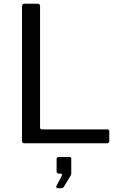

<svg xmlns="http://www.w3.org/2000/svg" viewBox="-20 -762 642 1021"><path d="M97 -728Q97 -742 109 -742H181Q193 -742 193 -729V-84Q193 -74 203 -74H549Q561 -74 561 -64V-11Q561 -6 558 -3Q555 0 549 0H111Q103 0 100 -3.5Q97 -7 97 -14V-728ZM286 239Q282 239 280 235Q278 231 280 227L307 176Q311 169 309.5 165Q308 161 302 161H293Q281 161 281 149V84Q281 73 291 73H350Q359 73 359 82V161Q359 163 358 165.5Q357 168 357 169L320 231Q317 236 313 237.5Q309 239 301 239Z"/></svg>

Font: Libre Franklin Thin
Style: Regular
Weight: 400
Version: Version 3.000